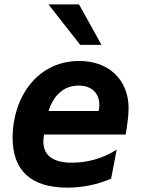

<svg xmlns="http://www.w3.org/2000/svg" viewBox="-20 -838 642 872"><path d="M200.2 -817.9H338.9L440.9 -634.3H344.2ZM286.1 14.2Q162.6 14.2 99.9 -43Q37.1 -100.1 37.1 -214.8Q37.1 -248 42.5 -281Q47.9 -314 58.1 -345.2Q68.4 -376.5 83.7 -405Q99.1 -433.6 119.1 -458Q160.6 -508.3 216.8 -534.7Q272.9 -561 339.8 -561Q390.6 -561 431.9 -545.7Q473.1 -530.3 502.4 -502.2Q531.7 -474.1 547.9 -434.3Q564 -394.5 564 -345.7Q564 -325.2 560.8 -296.6Q557.6 -268.1 550.8 -227.1H180.2Q178.7 -218.8 178 -211.4Q177.2 -204.1 176.8 -196.8Q176.8 -99.1 307.6 -99.1Q359.4 -99.1 411.6 -114Q463.9 -128.9 509.8 -158.2L484.9 -26.9Q438 -6.3 387.9 3.9Q337.9 14.2 286.1 14.2ZM427.7 -334Q431.2 -347.2 431.2 -360.8Q431.2 -401.9 406.2 -425.5Q381.3 -449.2 336.4 -449.2Q289.1 -449.2 254.4 -420.4Q219.7 -391.6 200.2 -334Z"/></svg>

Font: Hack
Style: Bold Italic
Weight: 700
Italic angle: -11°
Monospace: yes
Designer: Christopher Simpkins
Foundry: Christopher Simpkins
Version: Version 2.017; ttfautohint (v1.4.1) -l 4 -r 80 -G 350 -x 0 -